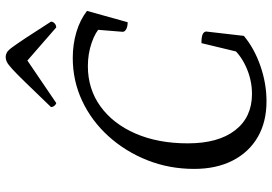

<svg xmlns="http://www.w3.org/2000/svg" viewBox="-158 -768 938 661"><g transform="rotate(-90 310.5 -437.0)"><path d="M293 12Q221 12 169 -18.5Q117 -49 88.5 -105Q60 -161 60 -237Q60 -323 90 -398.5Q120 -474 172.5 -532Q225 -590 294 -622.5Q363 -655 442 -655Q489 -655 531 -642.5Q573 -630 604 -606L565 -466Q550 -466 541 -471Q532 -476 532 -483L540 -582L551 -557Q532 -577 494 -590Q456 -603 414 -603Q335 -603 275 -559.5Q215 -516 181.5 -438.5Q148 -361 148 -259Q148 -154 193 -96Q238 -38 318 -38Q367 -38 412.5 -59Q458 -80 483 -114L460 -75L493 -212Q514 -212 523 -208Q532 -204 533 -196L518 -66Q475 -30 414.5 -9Q354 12 293 12ZM445 -886Q453 -886 460.5 -882Q468 -878 479 -863Q490 -848 511 -816.5Q532 -785 567 -730Q567 -723 561 -717.5Q555 -712 547 -712L423 -820H446L287 -712Q283 -712 278 -717.5Q273 -723 273 -730Q326 -785 356.5 -816.5Q387 -848 403.5 -863Q420 -878 428.5 -882Q437 -886 445 -886Z"/></g></svg>

Font: Petrona
Style: Italic
Weight: 400
Italic angle: -9°
Designer: Ringo R. Seeber
Foundry: Ringo R. Seeber
Version: Version 2.001; ttfautohint (v1.8.3)